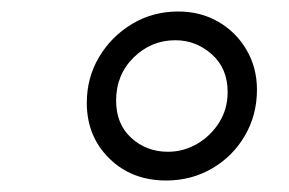

<svg xmlns="http://www.w3.org/2000/svg" viewBox="-20 -777 502 334"><path d="M269 -463Q209 -463 170 -501.5Q131 -540 131 -598Q131 -642 152.5 -678Q174 -714 210 -735.5Q246 -757 290 -757Q329 -757 360 -739Q391 -721 409 -690Q427 -659 427 -621Q427 -577 406 -541Q385 -505 349 -484Q313 -463 269 -463ZM272 -513Q299 -513 322.5 -526.5Q346 -540 361 -563.5Q376 -587 376 -617Q376 -658 348.5 -682.5Q321 -707 285 -707Q243 -707 212.5 -677Q182 -647 182 -602Q182 -561 208.5 -537Q235 -513 272 -513Z"/></svg>

Font: Plus Jakarta Sans Light
Style: Italic
Weight: 300
Italic angle: -8°
Designer: Gumpita Rahayu
Foundry: Tokotype
Version: Version 2.071; ttfautohint (v1.8.4.7-5d5b);gftools[0.9.29]